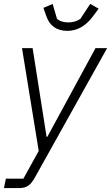

<svg xmlns="http://www.w3.org/2000/svg" viewBox="-42 -757 565 977"><path d="M301 -600Q220 -600 194 -674L179 -717L226 -737L248 -661Q269 -643 306 -643Q341 -643 367 -661L417 -737L460 -713L431 -674Q376 -600 301 -600ZM199 -61 444 -512H503L139 140Q121 174 103 187Q85 200 56 200H-22L-12 152H77L155 11L70 -512H124L195 -61Z"/></svg>

Font: IBM Plex Sans Light
Style: Italic
Weight: 300
Italic angle: -11.31°
Designer: Mike Abbink, Paul van der Laan, Pieter van Rosmalen
Foundry: Bold Monday
Version: Version 3.0